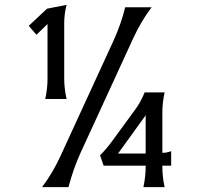

<svg xmlns="http://www.w3.org/2000/svg" viewBox="-20 -767 819 787"><path d="M654.8 0Q654.8 0 567.9 0Q577.1 -44.9 577.1 -83V-87.9H404.8L390.1 -130.4Q416.5 -156.7 439.9 -189L535.6 -319.8Q557.6 -350.1 572.8 -388.2H654.8Q645.5 -347.2 645.5 -305.2V-140.6Q665 -140.6 681.6 -147.5V-87.9H645.5V-83Q645.5 -42 654.8 0ZM577.1 -137.7V-294.4L463.9 -137.7ZM152.3 0Q195.3 -56.6 227.5 -126.5L444.3 -598.1Q476.1 -667.5 493.2 -737.3H601.6Q558.6 -680.7 526.4 -610.8L309.6 -139.2Q280.8 -76.2 260.7 0ZM165.5 -361.3Q174.8 -404.3 174.8 -444.3V-659.2Q174.8 -664.6 174.8 -668.5L129.4 -624.5L97.7 -661.1L172.9 -731.4L252.9 -747.1Q243.2 -709.5 243.2 -671.4V-444.3Q243.2 -404.8 252.9 -361.3Z"/></svg>

Font: Classica
Style: Book
Weight: 400
Version: Version 1.001